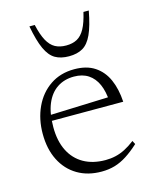

<svg xmlns="http://www.w3.org/2000/svg" viewBox="-106 -752 669 834"><g transform="rotate(-15 228.5 -335.0)"><path d="M246.5 -450.5Q302 -450.5 338.2 -426.5Q374.5 -402.5 393.5 -359.8Q412.5 -317 416 -259H87L86.5 -285L380 -295.5L358.5 -275.5Q356 -321 341.8 -353.2Q327.5 -385.5 301.2 -402.8Q275 -420 237 -420Q193.5 -420 161.2 -398.5Q129 -377 111.5 -335Q94 -293 94 -231Q94 -168.5 116 -124.5Q138 -80.5 179 -57.2Q220 -34 277 -34Q300.5 -34 322.2 -39Q344 -44 365.5 -55Q387 -66 410.5 -84L418.5 -68Q389 -41 362.2 -23.8Q335.5 -6.5 307.8 1.8Q280 10 247.5 10Q185.5 10 139.2 -17.5Q93 -45 67.5 -95.5Q42 -146 42 -214.5Q42 -280.5 67 -334.2Q92 -388 138 -419.2Q184 -450.5 246.5 -450.5ZM240.5 -559Q269.5 -559 290 -570.2Q310.5 -581.5 325 -608Q339.5 -634.5 350 -680.5H374Q361.5 -613.5 344.5 -576.5Q327.5 -539.5 302.5 -525Q277.5 -510.5 240.5 -510.5Q203.5 -510.5 178.5 -525Q153.5 -539.5 136.5 -576.5Q119.5 -613.5 107 -680.5H131Q141.5 -634.5 156 -608Q170.5 -581.5 191.2 -570.2Q212 -559 240.5 -559Z"/></g></svg>

Font: Newsreader 16pt Light
Style: Regular
Weight: 300
Designer: Hugues Gentile
Foundry: Production Type
Version: Version 1.003